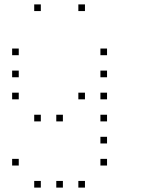

<svg xmlns="http://www.w3.org/2000/svg" viewBox="-20 -685 640 870"><path d="M136 -665Q135 -665 135 -665Q135 -665 135 -664V-636Q135 -635 135 -635Q135 -635 136 -635H164Q165 -635 165 -635Q165 -635 165 -636V-664Q165 -665 165 -665Q165 -665 164 -665ZM336 -665Q335 -665 335 -665Q335 -665 335 -664V-636Q335 -635 335 -635Q335 -635 336 -635H364Q365 -635 365 -635Q365 -635 365 -636V-664Q365 -665 365 -665Q365 -665 364 -665ZM36 -465Q35 -465 35 -465Q35 -465 35 -464V-436Q35 -435 35 -435Q35 -435 36 -435H64Q65 -435 65 -435Q65 -435 65 -436V-464Q65 -465 65 -465Q65 -465 64 -465ZM436 -465Q435 -465 435 -465Q435 -465 435 -464V-436Q435 -435 435 -435Q435 -435 436 -435H464Q465 -435 465 -435Q465 -435 465 -436V-464Q465 -465 465 -465Q465 -465 464 -465ZM36 -365Q35 -365 35 -365Q35 -365 35 -364V-336Q35 -335 35 -335Q35 -335 36 -335H64Q65 -335 65 -335Q65 -335 65 -336V-364Q65 -365 65 -365Q65 -365 64 -365ZM436 -365Q435 -365 435 -365Q435 -365 435 -364V-336Q435 -335 435 -335Q435 -335 436 -335H464Q465 -335 465 -335Q465 -335 465 -336V-364Q465 -365 465 -365Q465 -365 464 -365ZM36 -265Q35 -265 35 -265Q35 -265 35 -264V-236Q35 -235 35 -235Q35 -235 36 -235H64Q65 -235 65 -235Q65 -235 65 -236V-264Q65 -265 65 -265Q65 -265 64 -265ZM336 -265Q335 -265 335 -265Q335 -265 335 -264V-236Q335 -235 335 -235Q335 -235 336 -235H364Q365 -235 365 -235Q365 -235 365 -236V-264Q365 -265 365 -265Q365 -265 364 -265ZM436 -265Q435 -265 435 -265Q435 -265 435 -264V-236Q435 -235 435 -235Q435 -235 436 -235H464Q465 -235 465 -235Q465 -235 465 -236V-264Q465 -265 465 -265Q465 -265 464 -265ZM136 -165Q135 -165 135 -165Q135 -165 135 -164V-136Q135 -135 135 -135Q135 -135 136 -135H164Q165 -135 165 -135Q165 -135 165 -136V-164Q165 -165 165 -165Q165 -165 164 -165ZM236 -165Q235 -165 235 -165Q235 -165 235 -164V-136Q235 -135 235 -135Q235 -135 236 -135H264Q265 -135 265 -135Q265 -135 265 -136V-164Q265 -165 265 -165Q265 -165 264 -165ZM436 -165Q435 -165 435 -165Q435 -165 435 -164V-136Q435 -135 435 -135Q435 -135 436 -135H464Q465 -135 465 -135Q465 -135 465 -136V-164Q465 -165 465 -165Q465 -165 464 -165ZM436 -65Q435 -65 435 -65Q435 -65 435 -64V-36Q435 -35 435 -35Q435 -35 436 -35H464Q465 -35 465 -35Q465 -35 465 -36V-64Q465 -65 465 -65Q465 -65 464 -65ZM36 35Q35 35 35 35Q35 35 35 36V64Q35 65 35 65Q35 65 36 65H64Q65 65 65 65Q65 65 65 64V36Q65 35 65 35Q65 35 64 35ZM436 35Q435 35 435 35Q435 35 435 36V64Q435 65 435 65Q435 65 436 65H464Q465 65 465 65Q465 65 465 64V36Q465 35 465 35Q465 35 464 35ZM136 135Q135 135 135 135Q135 135 135 136V164Q135 165 135 165Q135 165 136 165H164Q165 165 165 165Q165 165 165 164V136Q165 135 165 135Q165 135 164 135ZM236 135Q235 135 235 135Q235 135 235 136V164Q235 165 235 165Q235 165 236 165H264Q265 165 265 165Q265 165 265 164V136Q265 135 265 135Q265 135 264 135ZM336 135Q335 135 335 135Q335 135 335 136V164Q335 165 335 165Q335 165 336 165H364Q365 165 365 165Q365 165 365 164V136Q365 135 365 135Q365 135 364 135Z"/></svg>

Font: Doto Black Thin
Style: Regular
Weight: 250
Monospace: yes
Version: Version 1.000